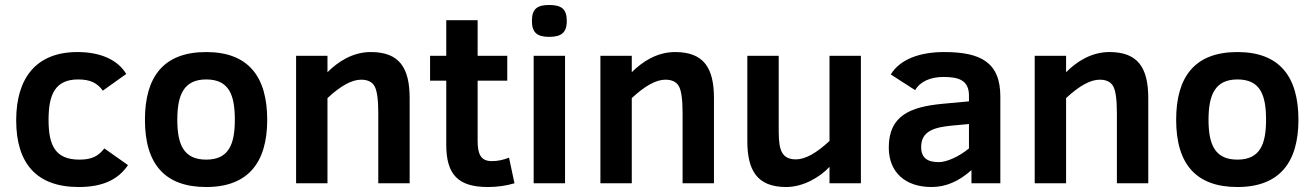

<svg xmlns="http://www.w3.org/2000/svg" viewBox="-20 -736 5279 771"><path d="M299 -95C201.5 -95 175 -152.6 175 -255C175 -354.8 200.3 -417 294 -417C344.2 -417 371.1 -401.6 393 -372L487 -439C452.3 -496.9 381.8 -527 291 -527C124.1 -527 45 -421.3 45 -253C45 -80.5 126.3 15 296 15C393 15 455 -15.2 494 -73L399 -140C374.2 -108.4 348.1 -95 299 -95Z M808 -527C636.1 -527 562 -426.9 562 -255C562 -75 644 15 808 15C978.1 15 1053 -85.2 1053 -255C1053 -426.4 979 -527 808 -527ZM808 -95C716.6 -95 692 -157.1 692 -255C692 -352.7 716.7 -417 808 -417C900.1 -417 923 -354.4 923 -255C923 -157 898.9 -95 808 -95Z M1469 -527C1395.8 -527 1337.1 -488.1 1295 -446V-512H1169V0H1295V-342C1347.7 -391.3 1392.7 -416 1430 -416C1456.7 -416 1474.8 -407 1484.5 -389C1494.2 -371 1499 -335.3 1499 -282V0H1625V-342C1625 -463.6 1583.8 -527 1469 -527Z M1898 -171V-412H2017V-512H1898V-655H1772V-512H1707V-412H1772V-155C1772 -35.2 1819.5 15 1939 15C1976.3 15 2012 10 2046 0L2024 -103C2001.3 -93.7 1978.3 -89 1955 -89C1909.9 -89 1898 -118.3 1898 -171Z M2185 -716C2136.2 -716 2116 -699.4 2116 -652C2116 -606.2 2135.9 -588 2185 -588C2233 -588 2256 -603.8 2256 -652C2256 -700.3 2234.2 -716 2185 -716ZM2123 0H2249V-512H2123Z M2691 -527C2617.8 -527 2559.1 -488.1 2517 -446V-512H2391V0H2517V-342C2569.7 -391.3 2614.7 -416 2652 -416C2678.7 -416 2696.8 -407 2706.5 -389C2716.2 -371 2721 -335.3 2721 -282V0H2847V-342C2847 -463.6 2805.8 -527 2691 -527Z M3137 15C3207.2 15 3274.6 -26.3 3311 -66V0H3437V-512H3311V-170C3258.3 -120.7 3213.3 -96 3176 -96C3106.5 -96 3107 -155 3107 -230V-512H2981V-170C2981 -52.6 3019.6 15 3137 15Z M3771 -527C3672.1 -527 3593.3 -497 3557 -437L3655 -374C3674 -407.9 3715.6 -427 3769 -427C3831.5 -427 3871 -412.6 3871 -352V-329L3763 -319C3638.1 -306.8 3549 -273.5 3549 -144C3549 -43.5 3615.7 15 3721 15C3777.7 15 3831 -7.7 3881 -53V0H3997V-348C3997 -486.2 3917.6 -527 3771 -527ZM3679 -146C3679 -211.8 3735.7 -225.7 3807 -232L3871 -238V-140C3849.7 -122.7 3828 -109.2 3806 -99.5C3784 -89.8 3765.3 -85 3750 -85C3705.8 -85 3679 -100.5 3679 -146Z M4435 -527C4361.8 -527 4303.1 -488.1 4261 -446V-512H4135V0H4261V-342C4313.7 -391.3 4358.7 -416 4396 -416C4422.7 -416 4440.8 -407 4450.5 -389C4460.2 -371 4465 -335.3 4465 -282V0H4591V-342C4591 -463.6 4549.8 -527 4435 -527Z M4949 -527C4777.1 -527 4703 -426.9 4703 -255C4703 -75 4785 15 4949 15C5119.1 15 5194 -85.2 5194 -255C5194 -426.4 5120 -527 4949 -527ZM4949 -95C4857.6 -95 4833 -157.1 4833 -255C4833 -352.7 4857.7 -417 4949 -417C5041.1 -417 5064 -354.4 5064 -255C5064 -157 5039.9 -95 4949 -95Z"/></svg>

Font: Fog Sans
Style: Bold
Weight: 700
Foundry: Intel Corporation
Version: Version 1.00